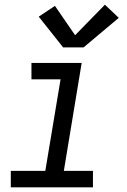

<svg xmlns="http://www.w3.org/2000/svg" viewBox="-20 -798 540 818"><path d="M26 0V-70H173L238 -460H114V-530H328L252 -70H376V0ZM249 -596 145 -727 214 -773 300 -648 427 -778 486 -722 336 -596Z"/></svg>

Font: Iosevka Curly Oblique
Style: Regular
Weight: 400
Italic angle: -9°
Monospace: yes
Designer: Belleve Invis
Foundry: Belleve Invis
Version: Version 11.1.0; ttfautohint (v1.8.3)